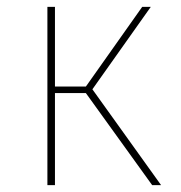

<svg xmlns="http://www.w3.org/2000/svg" viewBox="-20 -539 528 559"><path d="M249 -279 449 0H423L230 -268H140V0H118V-519H140V-287H230L394 -519H419Z"/></svg>

Font: Fira Sans Thin
Style: Regular
Weight: 100
Designer: bBox Type GmbH & Carrois Corporate GbR & Edenspiekermann AG
Foundry: bBox Type GmbH & Carrois Corporate GbR & Edenspiekermann AG
Version: Version 4.301